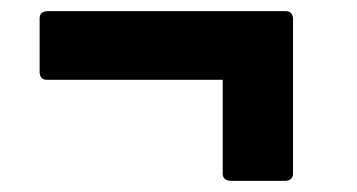

<svg xmlns="http://www.w3.org/2000/svg" viewBox="-20 -437 640 344"><path d="M492 -113H395Q379 -113 379 -126V-294H64Q52 -294 51 -307V-404Q51 -416 64 -417H492Q504 -417 505 -404V-126Q505 -114 492 -113Z"/></svg>

Font: YamahaIndonesia935. App
Style: Bold
Weight: 700
Designer: Dalton Maag Ltd
Foundry: Dalton Maag Ltd
Version: Version 1.002; January 01, 2024; Regular/Italic